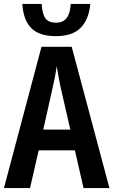

<svg xmlns="http://www.w3.org/2000/svg" viewBox="-20 -952 581 972"><path d="M403 0 359 -191H176L132 0H0L190 -715H343L534 0ZM336 -296 290 -496Q283 -526 277.5 -558Q272 -590 267 -617Q263 -588 257 -557Q251 -526 244 -497L199 -296ZM437 -932Q430 -853 388 -811Q346 -769 264 -769Q178 -769 138 -810Q98 -851 93 -932H191Q194 -880 210.5 -858.5Q227 -837 264 -837Q298 -837 316.5 -859.5Q335 -882 338 -932Z"/></svg>

Font: Noto Sans Disp Cond SemBd
Style: Regular
Weight: 600
Width: 3
Designer: Monotype Design Team
Foundry: Monotype Imaging Inc.
Version: Version 2.000;GOOG;noto-source:20170915:90ef993387c0; ttfaut